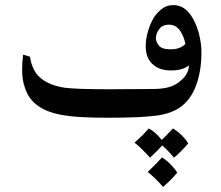

<svg xmlns="http://www.w3.org/2000/svg" viewBox="-20 -456 869 755"><path d="M771 -275Q772 -265 772 -244Q772 -191 758 -141Q739 -74 695 -39Q658 -10 596 -1.5Q534 7 405 7Q289 7 235 -2Q169 -12 130.5 -39Q92 -66 78 -111Q67 -140 67 -183Q67 -213 71 -241L98 -233Q103 -195 122 -168Q154 -124 234 -111Q282 -105 411 -105L579 -106Q623 -106 649.5 -115Q676 -124 693 -141Q722 -166 723 -199Q698 -179 653 -179Q607 -179 582 -202Q553 -226 553 -275Q553 -301 561 -329.5Q569 -358 582 -382Q595 -404 615 -420Q635 -436 661 -436Q707 -436 735.5 -388.5Q764 -341 771 -275ZM644 -359Q619 -359 606 -341.5Q593 -324 593 -306Q593 -291 605 -276.5Q617 -262 651 -262Q688 -262 709 -283Q703 -315 687 -337Q671 -359 644 -359ZM664 164Q642 137 618 116Q606 130 570 164Q532 122 509 105Q542 76 565 49Q590 62 616 94Q632 79 643 67Q654 55 660 49Q677 59 694 75.5Q711 92 720 108Q692 141 664 164ZM621 279Q596 249 561 220Q598 185 617 163Q635 174 651.5 191Q668 208 677 223Q649 256 621 279Z"/></svg>

Font: Mirza Medium
Style: Regular
Weight: 500
Designer: Arabic design by Kourosh Beigpour, Latin design by Eduardo Tunni, engineering by Lasse Fister
Version: Version 1.0010g